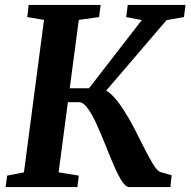

<svg xmlns="http://www.w3.org/2000/svg" viewBox="-20 -763 777 783"><path d="M507.5 0Q492.6 0 476.7 -24.9Q460.7 -49.8 443.8 -89.4Q426.8 -129 409.3 -173.1Q391.9 -217.2 373.8 -256.8Q355.8 -296.4 337.7 -321.4Q319.6 -346.3 301.4 -346.3H225.3L232.9 -403H342.9L558.4 -681.3L494.6 -693.3L501 -743H736.6L730.2 -693.3L659.2 -680.9L375.2 -349.2L387.8 -399.7Q400.1 -400.2 412.2 -393.8Q424.3 -387.4 436.7 -375.4Q449.2 -363.3 461.3 -347.3Q473.5 -331.2 485.4 -312.5Q508.2 -277.6 529.4 -236.1Q550.5 -194.7 569.6 -156.4Q588.8 -118.1 605.1 -92Q621.5 -65.8 634.2 -61.4L680.1 -48.3L675 0ZM2.9 0 9 -46.8 77.7 -60.2 159.4 -681.9 91.3 -693.3 96.7 -743H390.5L384 -693.3L301.3 -681.9L219 -60.2L301.4 -46.8L295.6 0Z"/></svg>

Font: Merriweather 7pt Light
Style: Italic
Weight: 300
Italic angle: -7.8°
Designer: Eben Sorkin
Foundry: Eben Sorkin
Version: Version 2.200;gftools[0.9.31]